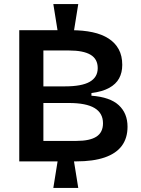

<svg xmlns="http://www.w3.org/2000/svg" viewBox="-20 -802 697 947"><path d="M265 -645 243 -782H366L344 -645ZM243 125 265 -12H344L366 125ZM75 -6V-653H332Q390 -653 436.5 -643Q483 -633 515.5 -612Q548 -591 565.5 -559Q583 -527 583 -482Q583 -444 567.5 -415.5Q552 -387 518.5 -368.5Q485 -350 431 -343V-330Q523 -323 566 -283Q609 -243 609 -177Q609 -121 581 -83Q553 -45 496.5 -25.5Q440 -6 356 -6ZM194 -107H357Q423 -107 455.5 -128Q488 -149 488 -194Q488 -244 446.5 -269Q405 -294 320 -294H194ZM194 -376H301Q383 -376 422.5 -398.5Q462 -421 462 -466Q462 -511 426.5 -532Q391 -553 320 -553H194Z"/></svg>

Font: Bricolage Grotesque 20pt SemiBold
Style: Regular
Weight: 600
Version: Version 1.001;gftools[0.9.33.dev8+g029e19f]